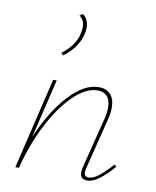

<svg xmlns="http://www.w3.org/2000/svg" viewBox="-82 -778 687 844"><g transform="rotate(10 262.0 -356.0)"><path d="M156 -530Q183 -550 202 -576.5Q221 -603 226 -631Q229 -644 229 -657Q229 -690 206 -705L219 -715Q246 -696 246 -658Q246 -621 224.5 -584Q203 -547 165 -520ZM481 -79Q445 -38 417 -17.5Q389 3 364 3Q333 3 333 -28Q333 -38 336 -51L394 -281Q400 -307 400 -328Q400 -360 385.5 -377.5Q371 -395 342 -395Q291 -395 235.5 -341.5Q180 -288 133.5 -197.5Q87 -107 60 0H44L141 -407H157L94 -144Q145 -264 212.5 -337Q280 -410 345 -410Q379 -410 397.5 -389.5Q416 -369 416 -331Q416 -306 409 -279L352 -51Q349 -39 349 -31Q349 -11 368 -11Q389 -11 413 -30Q437 -49 472 -87Z"/></g></svg>

Font: Ysabeau Thin
Style: Italic
Weight: 200
Italic angle: -12°
Designer: Christian Thalmann (Catharsis Fonts)
Version: Version 0.003